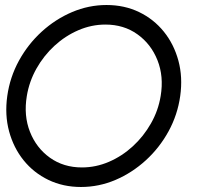

<svg xmlns="http://www.w3.org/2000/svg" viewBox="-20 -733 790 766"><path d="M303 13Q232 13 173.2 -15.2Q114.5 -43.5 74.2 -93.5Q34 -143.5 16.2 -209.2Q-1.5 -275 9 -350Q19.5 -425 55.5 -490.8Q91.5 -556.5 146.2 -606.5Q201 -656.5 267.5 -684.8Q334 -713 405 -713Q476.5 -713 535 -684.8Q593.5 -656.5 633.8 -606.5Q674 -556.5 691.8 -490.8Q709.5 -425 699 -350Q688.5 -275 652.5 -209.2Q616.5 -143.5 561.8 -93.5Q507 -43.5 440.8 -15.2Q374.5 13 303 13ZM307 -65Q362.5 -65 414.8 -87.5Q467 -110 510 -149.5Q553 -189 582.2 -240.5Q611.5 -292 621 -350Q634 -428 608.2 -492.8Q582.5 -557.5 528.2 -596.2Q474 -635 400.5 -635Q345 -635 292.8 -612.5Q240.5 -590 197.5 -550.5Q154.5 -511 125.5 -459.5Q96.5 -408 87 -350Q74 -272 99.5 -207.2Q125 -142.5 179.2 -103.8Q233.5 -65 307 -65Z"/></svg>

Font: Urbanist
Style: Italic
Weight: 400
Italic angle: -8°
Designer: Corey Hu
Foundry: Corey Hu
Version: Version 1.330; ttfautohint (v1.8.4.7-5d5b)